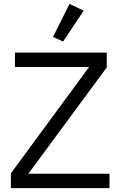

<svg xmlns="http://www.w3.org/2000/svg" viewBox="-20 -969 620 989"><path d="M544 0H36V-76L439 -624H57V-698H530V-622L126 -74H544ZM305 -755 253 -779 338 -949 411 -914Z"/></svg>

Font: IBM Plex Sans
Style: Regular
Weight: 400
Designer: Mike Abbink, Paul van der Laan, Pieter van Rosmalen
Foundry: Bold Monday
Version: Version 3.005